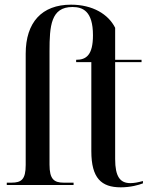

<svg xmlns="http://www.w3.org/2000/svg" viewBox="-20 -792 650 822"><path d="M497 10C539 10 574 0 592 -7V-17C570 -11 554 -8 538 -8C494 -8 473 -36 473 -111V-526H586V-536H473V-673C444 -731 377 -772 284 -772C159 -772 90 -696 90 -562V-86C90 -24 72 -10 29 -10H9V0H295V-10H253C211 -10 192 -25 192 -87V-573C192 -681 198 -762 290 -762C334 -762 378 -745 378 -641C378 -556 349 -536 306 -536V-526H371V-145C371 -29 414 10 497 10Z"/></svg>

Font: Noto Serif Display Condensed Medium
Style: Regular
Weight: 500
Width: 3
Designer: Monotype Design Team
Foundry: Monotype Imaging Inc.
Version: Version 2.009